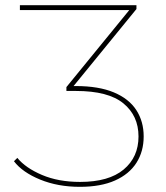

<svg xmlns="http://www.w3.org/2000/svg" viewBox="-20 -720 642 743"><path d="M289 3Q204 3 135.5 -25Q67 -53 34 -96L47 -109Q79 -70 142.5 -43Q206 -16 290 -16Q401 -16 458.5 -64Q516 -112 516 -192Q516 -272 457.5 -320Q399 -368 274 -368H237V-383L486 -688L488 -681H57V-700H508V-685L259 -380L257 -387H273Q362 -387 420.5 -362.5Q479 -338 507.5 -294Q536 -250 536 -192Q536 -134 508 -90Q480 -46 425 -21.5Q370 3 289 3Z"/></svg>

Font: Montserrat Thin Thin
Style: Regular
Weight: 250
Version: Version 9.000